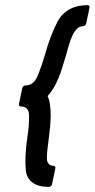

<svg xmlns="http://www.w3.org/2000/svg" viewBox="-20 -691 371 752"><path d="M317.4 -598.1Q316.4 -594.2 313 -591.3Q309.6 -588.4 305.7 -588.4Q292 -588.4 281.7 -578.4Q271.5 -568.4 263.9 -552.2Q256.3 -536.1 250.2 -515.6Q244.1 -495.1 238.3 -474.1Q231.9 -452.1 225.1 -429.9Q218.3 -407.7 210 -387.2Q201.7 -366.7 190.9 -348.1Q180.2 -329.6 166.5 -314.9Q173.3 -299.8 176 -279.8Q178.7 -259.8 178.5 -237.5Q178.2 -215.3 176 -192.1Q173.8 -168.9 170.9 -147.5Q168.5 -127.4 166 -107.9Q163.6 -88.4 163.6 -71.8Q163.6 -57.6 170.2 -49.6Q176.8 -41.5 189.5 -41.5Q193.4 -41.5 195.6 -38.6Q197.8 -35.6 196.8 -31.7L183.6 31.2Q182.6 35.2 179.2 38.1Q175.8 41 171.9 41Q130.4 41 107.7 24.4Q85 7.8 81.1 -22.5Q78.6 -50.3 80.1 -83Q81.5 -115.7 86.9 -150.9Q90.8 -176.3 92.5 -198.2Q94.2 -220.2 93.8 -239.7Q92.8 -273.9 62 -273.9Q58.1 -273.9 55.7 -276.9Q53.2 -279.8 54.2 -283.7L67.4 -346.7Q68.4 -350.6 72 -353.5Q75.7 -356.4 79.6 -356.4Q110.8 -356.4 125.5 -390.1V-389.6Q133.8 -409.2 141.6 -431.4Q149.4 -453.6 156.7 -479Q166.5 -513.7 178.7 -546.1Q190.9 -578.6 205.6 -606.9Q222.2 -637.7 252 -654.3Q281.7 -670.9 323.2 -670.9Q327.1 -670.9 329.3 -668Q331.5 -665 330.6 -661.1Z"/></svg>

Font: Fibel Nord
Style: Bold Italic
Weight: 700
Designer: Peter Wiegel
Foundry: Peter Wioegel
Version: Version 000.000